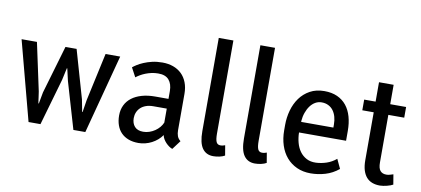

<svg xmlns="http://www.w3.org/2000/svg" viewBox="-70 -1007 2766 1262"><g transform="rotate(10 1312.5 -376.0)"><path d="M485.4 -207.5 501 -126.5H503.9L516.6 -207.5L586.4 -528.3H684.1L544.4 0H464.8L373.5 -311L355 -391.6H352.1L334.5 -311L245.1 0H165.5L25.9 -528.3H128.4L196.8 -209.5Q197.3 -205.6 199 -194.3Q200.7 -183.1 202.4 -170.7Q204.1 -158.2 205.6 -147Q207 -135.7 208 -131.8H210.9L225.1 -208.5L318.8 -528.3H393.1Z M1126.5 9.8Q1115.7 6.3 1104.2 -1.7Q1092.8 -9.8 1082.5 -20.5Q1072.3 -31.2 1064.9 -43.9Q1057.6 -56.6 1055.2 -69.8Q1043 -51.8 1025.6 -36.9Q1008.3 -22 988 -11.5Q967.8 -1 945.3 4.6Q922.9 10.3 899.9 10.3Q862.3 10.3 833.3 -0.7Q804.2 -11.7 784.4 -32Q764.6 -52.2 754.4 -81.3Q744.1 -110.4 744.1 -146.5Q744.1 -184.6 758.8 -214.8Q773.4 -245.1 801 -266.1Q828.6 -287.1 867.7 -298.3Q906.7 -309.6 956.1 -309.6H1044.9V-361.3Q1044.9 -408.7 1021.7 -435.8Q998.5 -462.9 949.7 -462.4Q926.8 -462.4 905.8 -457.8Q884.8 -453.1 866.2 -445.8Q847.7 -438.5 832.3 -429.4Q816.9 -420.4 805.2 -411.1L772.5 -472.2Q781.7 -480 799.1 -491.2Q816.4 -502.4 841.1 -512.9Q865.7 -523.4 896.7 -530.8Q927.7 -538.1 965.3 -538.1Q1004.4 -538.1 1037.1 -526.4Q1069.8 -514.6 1093.3 -491.9Q1116.7 -469.2 1129.6 -436Q1142.6 -402.8 1142.6 -360.4V-117.2Q1142.6 -95.7 1148.7 -78.9Q1154.8 -62 1170.9 -49.3ZM918 -67.9Q939 -67.9 959 -74.7Q979 -81.5 995.8 -93Q1012.7 -104.5 1025.4 -119.6Q1038.1 -134.8 1044.9 -151.4V-244.6H955.6Q928.2 -244.6 907 -237.1Q885.7 -229.5 871.3 -216.1Q856.9 -202.6 849.4 -184.6Q841.8 -166.5 841.8 -146Q841.8 -110.8 860.8 -89.4Q879.9 -67.9 918 -67.9Z M1300.8 -761.7H1398.4V-141.1Q1398.4 -101.6 1406.2 -84.7Q1414.1 -67.9 1433.6 -67.9Q1442.9 -67.9 1450.4 -69.8Q1458 -71.8 1464.8 -74.2L1476.1 -7.3Q1461.9 1 1441.2 5.6Q1420.4 10.3 1399.4 10.3Q1351.6 10.3 1326.2 -25.6Q1300.8 -61.5 1300.8 -139.6Z M1578.6 -761.7H1676.3V-141.1Q1676.3 -101.6 1684.1 -84.7Q1691.9 -67.9 1711.4 -67.9Q1720.7 -67.9 1728.3 -69.8Q1735.8 -71.8 1742.7 -74.2L1753.9 -7.3Q1739.7 1 1719 5.6Q1698.2 10.3 1677.2 10.3Q1629.4 10.3 1604 -25.6Q1578.6 -61.5 1578.6 -139.6Z M2048.8 10.3Q1997.6 10.3 1956.8 -8.3Q1916 -26.9 1887.7 -59.8Q1859.4 -92.8 1844.5 -138.4Q1829.6 -184.1 1829.6 -238.3V-274.4Q1829.6 -324.2 1842.8 -371.6Q1856 -418.9 1882.8 -456.1Q1909.7 -493.2 1950.4 -515.6Q1991.2 -538.1 2045.9 -538.1Q2095.2 -538.1 2132.1 -521.5Q2168.9 -504.9 2193.4 -474.6Q2217.8 -444.3 2230 -401.6Q2242.2 -358.9 2242.2 -306.6V-241.2H1928.7Q1928.7 -240.7 1928.5 -241.2Q1928.2 -241.7 1928.2 -241.2Q1928.7 -206.1 1937.5 -173.3Q1946.3 -140.6 1964.1 -116.2Q1981.9 -91.8 2008.8 -77.6Q2035.6 -63.5 2071.8 -64.9Q2106.9 -66.4 2141.6 -77.9Q2176.3 -89.4 2206.1 -114.3L2235.4 -51.8Q2194.3 -18.1 2146.2 -3.9Q2098.1 10.3 2048.8 10.3ZM2041 -461.9Q2018.1 -461.9 1998.8 -450.7Q1979.5 -439.5 1965.1 -419.9Q1950.7 -400.4 1941.4 -374Q1932.1 -347.7 1929.7 -316.9Q1930.2 -316.4 1930.2 -314.5Q1930.2 -312.5 1930.2 -312H2145V-332Q2145 -359.9 2138.4 -383.5Q2131.8 -407.2 2118.7 -424.8Q2105.5 -442.4 2085.9 -452.1Q2066.4 -461.9 2041 -461.9Z M2486.3 -657.7V-528.3H2592.3V-457H2486.3V-139.6Q2486.3 -100.6 2500.5 -84.2Q2514.6 -67.9 2541 -67.9Q2551.3 -67.9 2563.7 -71Q2576.2 -74.2 2586.9 -78.1L2598.1 -11.2Q2591.3 -7.3 2580.8 -3.4Q2570.3 0.5 2558.3 3.4Q2546.4 6.3 2534.2 8.3Q2522 10.3 2511.7 10.3Q2482.9 10.3 2460.2 1.7Q2437.5 -6.8 2421.6 -24.9Q2405.8 -43 2397.2 -71Q2388.7 -99.1 2388.7 -138.2V-457H2312.5V-528.3H2388.7V-657.7Z"/></g></svg>

Font: Ufes Sans
Style: Regular
Weight: 400
Designer: Ricardo Esteves, Filipe Motta, Cassio Ferreira, Ana Quintelato & Breno Mello
Foundry: ProDesignUfes - Ricardo Esteves, Filipe Motta, Cassio Ferreira, Ana Quintelato & Breno Mello (This is a derivative work,
Version: Version 2.0